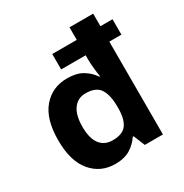

<svg xmlns="http://www.w3.org/2000/svg" viewBox="-176 -898 1002 1046"><g transform="rotate(-30 324.5 -375.0)"><path d="M251 10Q160 10 102.5 -58Q45 -126 45 -257Q45 -390 103 -458Q161 -526 255 -526Q314 -526 352 -503Q390 -480 412 -446H417Q413 -467 409.5 -500.5Q406 -534 406 -559V-584H252V-681H406V-760H555V-681H631V-584H555V0H441L412 -71H406Q384 -37 347 -13.5Q310 10 251 10ZM303 -109Q365 -109 390 -142Q415 -175 416 -242V-256Q416 -328 391.5 -366.5Q367 -405 301 -405Q252 -405 224 -366.5Q196 -328 196 -255Q196 -182 224 -145.5Q252 -109 303 -109Z"/></g></svg>

Font: Noto Sans Balinese
Style: Regular
Weight: 400
Designer: Aditya Bayu, David Williams
Foundry: David Williams
Version: Version 2.003